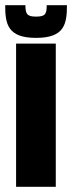

<svg xmlns="http://www.w3.org/2000/svg" viewBox="-47 -720 278 740"><path d="M92 -656C57 -656 51 -666 51 -700H-27C-27 -628 -18 -574 92 -574C202 -574 211 -628 211 -700H133C133 -666 128 -656 92 -656ZM168 -552H15V0H168Z"/></svg>

Font: Queering Heavy
Style: Bold
Weight: 900
Designer: Adam Naccarato
Foundry: adamnac
Version: Version 2.000;hotconv 1.0.109;makeotfexe 2.5.65596